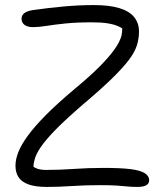

<svg xmlns="http://www.w3.org/2000/svg" viewBox="-20 -730 636 757"><path d="M165 7Q119 7 92 -3Q65 -13 53 -31.5Q41 -50 41 -77Q41 -101 52 -129.5Q63 -158 89 -194Q115 -230 160.5 -276Q206 -322 274 -379Q333 -428 371 -466Q409 -504 430.5 -534Q452 -564 459 -589Q462 -604 462 -618Q454 -623 445 -627Q429 -634 404.5 -638Q380 -642 342 -642Q282 -642 238.5 -637.5Q195 -633 164 -628Q133 -623 109 -623Q97 -623 87 -626.5Q77 -630 71 -637.5Q65 -645 65 -657Q65 -669 75 -677.5Q85 -686 108 -690Q171 -699 231.5 -704.5Q292 -710 350 -710Q411 -710 450.5 -698Q490 -686 509 -662.5Q528 -639 528 -606Q528 -577 519.5 -550.5Q511 -524 488 -493.5Q465 -463 421.5 -420.5Q378 -378 307 -318Q242 -262 202 -221.5Q162 -181 141 -150.5Q120 -120 115 -95Q112 -84 112 -73Q115 -70 120 -68Q135 -60 162 -60Q216 -60 271.5 -64Q327 -68 389 -68Q453 -68 492 -63.5Q531 -59 549.5 -48Q568 -37 568 -19Q568 -6 556.5 0.5Q545 7 521 7Q498 7 480 5Q462 3 438 1.5Q414 0 373 0Q316 0 263.5 3.5Q211 7 165 7Z"/></svg>

Font: Shantell Sans Light Light
Style: Regular
Weight: 300
Version: Version 1.008;[ac192a2d6]